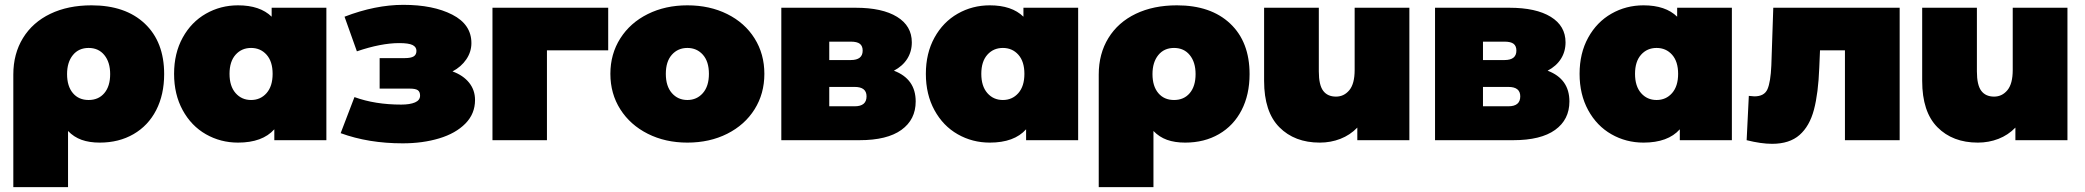

<svg xmlns="http://www.w3.org/2000/svg" viewBox="-20 -579 8612 793"><path d="M658 -273Q658 -188 625 -124Q592 -60 531.5 -25Q471 10 392 10Q349 10 317 -1.5Q285 -13 261 -38V194H35V-271Q35 -357 75 -422Q115 -487 188 -522Q261 -557 358 -557Q498 -557 578 -481.5Q658 -406 658 -273ZM435 -273Q435 -322 411 -351.5Q387 -381 346 -381Q305 -381 281 -351.5Q257 -322 257 -273Q257 -223 281 -194.5Q305 -166 346 -166Q387 -166 411 -194.5Q435 -223 435 -273Z M1328 -547V0H1113V-45Q1064 10 963 10Q891 10 830.5 -24.5Q770 -59 734.5 -124Q699 -189 699 -274Q699 -359 734.5 -423.5Q770 -488 830.5 -522.5Q891 -557 963 -557Q1054 -557 1102 -510V-547ZM1106 -274Q1106 -325 1081 -353Q1056 -381 1017 -381Q978 -381 953 -353Q928 -325 928 -274Q928 -223 953 -194.5Q978 -166 1017 -166Q1056 -166 1081 -194.5Q1106 -223 1106 -274Z M1942 -166Q1942 -109 1902 -68.5Q1862 -28 1794 -7.5Q1726 13 1643 13Q1502 13 1387 -29L1444 -178Q1529 -147 1637 -147Q1673 -147 1694 -156Q1715 -165 1715 -184Q1715 -200 1705.5 -206.5Q1696 -213 1673 -213H1548V-339H1652Q1677 -339 1688.5 -346Q1700 -353 1700 -369Q1700 -385 1684 -393Q1668 -401 1629 -401Q1554 -401 1454 -367L1403 -510Q1530 -559 1646 -559Q1769 -559 1848 -518.5Q1927 -478 1927 -401Q1927 -365 1906 -334Q1885 -303 1849 -284Q1893 -268 1917.5 -237.5Q1942 -207 1942 -166Z M2492 -371H2239V0H2014V-547H2492Z M2501 -274Q2501 -356 2542 -420.5Q2583 -485 2655.5 -521Q2728 -557 2819 -557Q2911 -557 2983.5 -521Q3056 -485 3096.5 -420.5Q3137 -356 3137 -274Q3137 -192 3096.5 -127.5Q3056 -63 2983.5 -26.5Q2911 10 2819 10Q2728 10 2655.5 -26.5Q2583 -63 2542 -127.5Q2501 -192 2501 -274ZM2908 -274Q2908 -325 2883 -353Q2858 -381 2819 -381Q2780 -381 2755 -353Q2730 -325 2730 -274Q2730 -223 2755 -194.5Q2780 -166 2819 -166Q2858 -166 2883 -194.5Q2908 -223 2908 -274Z M3762 -160Q3762 -85 3703 -42.5Q3644 0 3530 0H3207V-547H3514Q3624 -547 3685 -509.5Q3746 -472 3746 -404Q3746 -366 3727 -336Q3708 -306 3672 -287Q3762 -253 3762 -160ZM3405 -331H3494Q3543 -331 3543 -370Q3543 -389 3531.5 -398Q3520 -407 3494 -407H3405ZM3559 -181Q3559 -220 3510 -220H3405V-140H3510Q3559 -140 3559 -181Z M4433 -547V0H4218V-45Q4169 10 4068 10Q3996 10 3935.5 -24.5Q3875 -59 3839.5 -124Q3804 -189 3804 -274Q3804 -359 3839.5 -423.5Q3875 -488 3935.5 -522.5Q3996 -557 4068 -557Q4159 -557 4207 -510V-547ZM4211 -274Q4211 -325 4186 -353Q4161 -381 4122 -381Q4083 -381 4058 -353Q4033 -325 4033 -274Q4033 -223 4058 -194.5Q4083 -166 4122 -166Q4161 -166 4186 -194.5Q4211 -223 4211 -274Z M5141 -273Q5141 -188 5108 -124Q5075 -60 5014.5 -25Q4954 10 4875 10Q4832 10 4800 -1.5Q4768 -13 4744 -38V194H4518V-271Q4518 -357 4558 -422Q4598 -487 4671 -522Q4744 -557 4841 -557Q4981 -557 5061 -481.5Q5141 -406 5141 -273ZM4918 -273Q4918 -322 4894 -351.5Q4870 -381 4829 -381Q4788 -381 4764 -351.5Q4740 -322 4740 -273Q4740 -223 4764 -194.5Q4788 -166 4829 -166Q4870 -166 4894 -194.5Q4918 -223 4918 -273Z M5801 -547V0H5586V-52Q5556 -21 5516 -5.5Q5476 10 5431 10Q5327 10 5264 -53.5Q5201 -117 5201 -245V-547H5427V-284Q5427 -228 5445 -204Q5463 -180 5498 -180Q5531 -180 5553 -206.5Q5575 -233 5575 -290V-547Z M6462 -160Q6462 -85 6403 -42.5Q6344 0 6230 0H5907V-547H6214Q6324 -547 6385 -509.5Q6446 -472 6446 -404Q6446 -366 6427 -336Q6408 -306 6372 -287Q6462 -253 6462 -160ZM6105 -331H6194Q6243 -331 6243 -370Q6243 -389 6231.5 -398Q6220 -407 6194 -407H6105ZM6259 -181Q6259 -220 6210 -220H6105V-140H6210Q6259 -140 6259 -181Z M7133 -547V0H6918V-45Q6869 10 6768 10Q6696 10 6635.5 -24.5Q6575 -59 6539.5 -124Q6504 -189 6504 -274Q6504 -359 6539.5 -423.5Q6575 -488 6635.5 -522.5Q6696 -557 6768 -557Q6859 -557 6907 -510V-547ZM6911 -274Q6911 -325 6886 -353Q6861 -381 6822 -381Q6783 -381 6758 -353Q6733 -325 6733 -274Q6733 -223 6758 -194.5Q6783 -166 6822 -166Q6861 -166 6886 -194.5Q6911 -223 6911 -274Z M7826 -547V0H7600V-371H7497L7494 -300Q7490 -194 7472 -126Q7454 -58 7412.5 -21.5Q7371 15 7299 15Q7254 15 7194 0L7203 -183Q7219 -181 7226 -181Q7267 -181 7280 -210.5Q7293 -240 7296 -309L7304 -547Z M8519 -547V0H8304V-52Q8274 -21 8234 -5.5Q8194 10 8149 10Q8045 10 7982 -53.5Q7919 -117 7919 -245V-547H8145V-284Q8145 -228 8163 -204Q8181 -180 8216 -180Q8249 -180 8271 -206.5Q8293 -233 8293 -290V-547Z"/></svg>

Font: Montserrat Alternates Black
Style: Regular
Weight: 900
Designer: Julieta Ulanovsky
Foundry: Julieta Ulanovsky
Version: Version 7.200